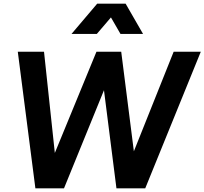

<svg xmlns="http://www.w3.org/2000/svg" viewBox="-20 -1027 1115 1047"><path d="M173 0 77 -745H220L279 -193L506 -745H641L710 -202L927 -745H1075L772 0H615L547 -535L329 0ZM370 -842 510 -1007H665L760 -842H637L585 -932L508 -842Z"/></svg>

Font: Plus Jakarta Sans
Style: Bold Italic
Weight: 700
Italic angle: -8°
Designer: Gumpita Rahayu
Foundry: Tokotype
Version: Version 2.071; ttfautohint (v1.8.4.7-5d5b);gftools[0.9.29]